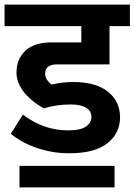

<svg xmlns="http://www.w3.org/2000/svg" viewBox="-30 -659 587 838"><path d="M55 65H470V159H55ZM161 -186Q143 -196 122.5 -211Q102 -226 84 -245.5Q66 -265 54 -289.5Q42 -314 42 -342Q42 -401 80.5 -437.5Q119 -474 197 -474H325V-545H-10V-639H537V-545H448V-378H219Q195 -378 181 -368.5Q167 -359 167 -337Q167 -323 175.5 -310.5Q184 -298 195 -290Q222 -296 245 -298.5Q268 -301 289 -301Q389 -301 441.5 -258.5Q494 -216 494 -147Q494 -78 439 -34Q384 10 272 10Q229 10 191 2.5Q153 -5 120.5 -17Q88 -29 61.5 -44.5Q35 -60 17 -75L70 -159Q112 -126 162 -108Q212 -90 267 -90Q321 -90 345 -106.5Q369 -123 369 -149Q369 -175 345.5 -189Q322 -203 280 -203Q248 -203 219.5 -199Q191 -195 161 -186Z"/></svg>

Font: Mukta
Style: Bold
Weight: 700
Designer: Girish Dalvi and Yashodeep Gholap
Foundry: Ek Type
Version: Version 2.538;PS 1.002;hotconv 16.6.51;makeotf.lib2.5.65220;